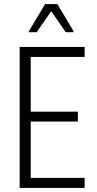

<svg xmlns="http://www.w3.org/2000/svg" viewBox="-20 -917 471 937"><path d="M76 0V-688H393V-639H130V-372H360V-324H130V-49H393V0ZM121 -760V-765L200 -897H260L339 -765V-760H301L230 -862L159 -760Z"/></svg>

Font: Saira Condensed Light
Style: Regular
Weight: 300
Width: 3
Designer: Hector Gatti with collaboration of the Omnibus-Type team
Foundry: Omnibus-Type
Version: Version 1.101